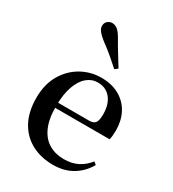

<svg xmlns="http://www.w3.org/2000/svg" viewBox="-203 -950 969 1076"><g transform="rotate(30 281.0 -411.5)"><path d="M311 16Q233 16 172.5 -16Q112 -48 77.5 -110.5Q43 -173 43 -264Q43 -351 79.5 -413.5Q116 -476 175.5 -509.5Q235 -543 303 -543Q373 -543 422 -514.5Q471 -486 496 -437.5Q521 -389 521 -328Q521 -292 515 -267H93V-300H364Q393 -300 403.5 -316Q414 -332 414 -369Q414 -434 383.5 -472Q353 -510 299 -510Q261 -510 230 -484Q199 -458 180.5 -406Q162 -354 162 -277Q162 -195 185.5 -143Q209 -91 251 -66.5Q293 -42 346 -42Q399 -42 437 -61.5Q475 -81 503 -117L520 -103Q488 -47 435 -15.5Q382 16 311 16ZM360 -635 341 -620Q313 -645 283.5 -670.5Q254 -696 214 -725Q187 -746 173.5 -763Q160 -780 160 -796Q160 -817 173.5 -828Q187 -839 202 -839Q221 -839 236.5 -827Q252 -815 269 -786Q295 -740 317.5 -704Q340 -668 360 -635Z"/></g></svg>

Font: Noto Serif TC SemiBold
Style: Regular
Weight: 600
Version: Version 2.002-H1;hotconv 1.1.0;makeotfexe 2.6.0